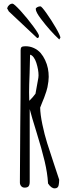

<svg xmlns="http://www.w3.org/2000/svg" viewBox="-20 -1011 399 1041"><path d="M177.7 -294.9Q206.5 -202.6 221.9 -137.5Q237.3 -72.3 240.2 -20V-16.6Q257.8 10.3 276.4 10.3Q294.4 10.3 297.9 -6.3Q299.3 -13.7 300 -20Q300.8 -26.4 300.8 -34.7V-37.1L271.5 -125.5Q249 -191.9 235.8 -234.9Q221.2 -281.2 209.7 -336.4Q198.2 -391.6 197.8 -427.7L208 -453.6L219.7 -482.4Q233.9 -520.5 237.3 -538.1Q244.1 -572.3 244.1 -594.2Q244.1 -617.7 239.7 -640.1Q234.9 -663.6 224.6 -685.3Q214.4 -707 200.2 -723.6Q185.1 -740.7 163.8 -750.5Q142.6 -760.3 118.2 -760.3Q102.1 -760.3 96.9 -755.6Q91.8 -751 91.8 -738.8V-615.7Q91.8 -496.6 89.8 -322.8Q87.9 -148.9 87.9 -29.3V-21.5Q87.9 -9.8 95 -1.7Q102.1 6.3 113.3 6.3Q129.4 6.3 135.3 -1.5Q141.1 -9.3 141.1 -25.4V-419.4Q151.4 -378.9 177.7 -294.9ZM138.7 -464.4Q137.7 -484.9 137.7 -510.3Q137.7 -546.4 140.6 -614.3Q143.1 -689.9 143.1 -714.4Q153.3 -712.4 162.4 -700.2Q171.4 -688 177.2 -669.9Q189 -632.3 189 -602.5Q189 -598.1 188 -589.4L172.4 -502.9Q156.2 -481 138.7 -464.4ZM191.4 -816.4Q191.4 -826.2 159.9 -868.9Q128.4 -911.6 91.8 -952.1Q55.7 -991.2 47.9 -991.2Q38.1 -991.2 29.8 -983.9Q21.5 -976.6 18.6 -965.8L27.8 -949.2Q30.8 -945.3 181.6 -804.7Q191.4 -804.7 191.4 -816.4ZM203.1 -907.2Q249.5 -845.7 301.3 -796.9L307.6 -807.1Q306.6 -819.3 282.5 -860.8Q258.3 -902.3 231.9 -939.5Q205.6 -976.6 199.2 -976.6Q190.4 -976.6 182.1 -972.2Q173.8 -967.8 173.8 -962.4Q173.8 -945.3 203.1 -907.2Z"/></svg>

Font: Amatica SC
Style: Bold
Weight: 400
Designer: Vernon Adams, Ben Nathan
Foundry: newtypography
Version: Version 2.000